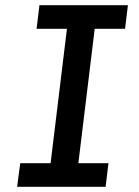

<svg xmlns="http://www.w3.org/2000/svg" viewBox="-20 -720 535 740"><path d="M46 0 58 -91H175L238 -609H121L132 -700H473L462 -609H345L282 -91H398L387 0Z"/></svg>

Font: Inclusive Sans Medium
Style: Italic
Weight: 500
Italic angle: -7°
Designer: Olivia King
Foundry: Olivia King
Version: Version 2.004